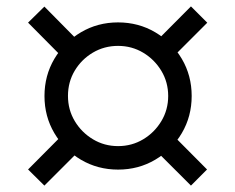

<svg xmlns="http://www.w3.org/2000/svg" viewBox="-20 -665 735 600"><path d="M349.1 -135Q285.3 -135 233 -165.8Q180.7 -196.7 149.9 -248.9Q119 -301.2 119 -364.9Q119 -428.7 149.8 -481Q180.7 -533.3 232.9 -564.1Q285.2 -595 348.9 -595Q412.7 -595 465 -564.2Q517.3 -533.3 548.2 -481.1Q579 -428.8 579 -365.1Q579 -301.3 548.2 -249Q517.4 -196.7 465.1 -165.9Q412.8 -135 349.1 -135ZM349 -208.4Q392 -208.4 427.5 -229.7Q463 -251 484.3 -286.6Q505.6 -322.1 505.6 -365Q505.6 -408 484.3 -443.5Q463 -479 427.5 -500.3Q391.9 -521.6 349 -521.6Q305.9 -521.6 270.3 -500.6Q234.7 -479.5 213.5 -444.1Q192.4 -408.7 192.4 -365.3Q192.4 -322 213.7 -286.5Q235 -251 270.6 -229.7Q306.1 -208.4 349 -208.4ZM118.7 -85 67.7 -135.4 181 -249.4 231.4 -197.7ZM576.7 -85 463.3 -198.3 513.7 -249.4 627 -135.4ZM181 -480 67.7 -594.3 118.7 -644.4 231.4 -530.3ZM513.7 -480 463.3 -531 576.7 -645 627.7 -594Z"/></svg>

Font: M PLUS 1 Thin
Style: Regular
Weight: 100
Designer: Coji Morishita
Foundry: UNDERFOREST DESIGN
Version: Version 1.001